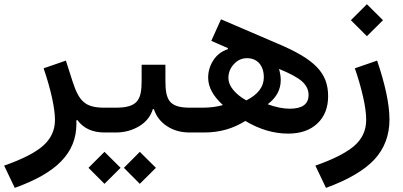

<svg xmlns="http://www.w3.org/2000/svg" viewBox="-123 -639 1945 926"><path d="M87.4 -309.6C122.1 -208 142.1 -117.2 142.1 -61C142.1 -11.7 123.5 29.3 85.9 63C48.3 96.7 -14.6 128.9 -103 159.7L-51.8 267.1C148.9 195.3 245.6 100.1 245.6 -43C245.6 -47.9 245.6 -52.7 245.1 -58.1L250 -60.1C279.3 -20 323.2 0 381.3 0H381.8V-119.6H381.3C288.6 -119.6 258.8 -149.4 227.5 -244.6L194.8 -346.7Z M380.9 247.6 458.5 170.4 380.9 93.3 303.7 170.4ZM551.3 247.6 628.9 170.4 551.3 93.3 474.6 170.4ZM560.1 -326.7V-250.5C560.1 -158.2 542 -119.6 435.1 -119.6H381.8C369.6 -119.6 363.8 -99.6 363.8 -60.1C363.8 -20 369.6 0 381.8 0H435.1C476.6 0 513.7 -9.8 547.4 -29.8C581.1 -49.8 603 -77.1 614.3 -112.8H619.1C630.9 -77.1 652.3 -49.8 683.6 -29.8C714.4 -9.8 750.5 0 792 0H819.8V-119.6H793.5C692.4 -119.6 674.8 -157.2 674.8 -250.5V-326.7Z M819.8 -119.6C807.6 -119.6 801.8 -102.5 801.8 -60.1C801.8 -17.1 807.6 0 819.8 0H860.8C937 0 1001 -18.6 1060.1 -55.7C1128.4 -15.1 1197.3 5.4 1266.6 5.4C1325.7 5.4 1373 -10.7 1407.7 -43.5C1442.4 -76.2 1459.5 -120.1 1459.5 -175.3C1459.5 -287.6 1395 -353.5 1214.8 -429.2L942.9 -545.9L896 -441.9L976.6 -406.7L975.6 -401.9C945.8 -391.6 922.4 -374 905.8 -348.1C889.2 -322.3 880.9 -294.4 880.9 -264.2C880.9 -219.2 904.8 -175.3 952.1 -132.3C923.3 -124 890.1 -119.6 853 -119.6ZM1064.9 -154.8C1009.8 -185.5 978.5 -226.1 978.5 -261.7C978.5 -288.6 987.3 -311 1005.4 -330.1C1022.9 -349.1 1043.9 -358.4 1068.4 -358.4C1117.7 -358.4 1149.4 -323.2 1149.4 -266.1C1149.4 -220.2 1121.1 -183.1 1064.9 -154.8ZM1168 -136.2C1210 -168 1231 -206.5 1231 -252.9C1231 -270 1228 -287.6 1222.7 -306.6C1274.4 -285.6 1311 -266.1 1333 -247.1C1354.5 -228 1365.2 -206.1 1365.2 -181.2C1365.2 -136.7 1335 -114.7 1274.4 -114.7C1241.7 -114.7 1206.5 -122.1 1168 -136.2Z M1588.4 -309.6C1604.5 -263.2 1617.7 -217.3 1627.9 -172.9C1638.2 -128.4 1643.1 -90.8 1643.1 -61C1643.1 -9.8 1623.5 32.2 1584 65.9C1544.4 99.1 1482.4 130.4 1397.9 159.7L1449.2 267.1C1555.2 228.5 1632.8 183.1 1682.1 130.9C1731 78.1 1755.4 13.7 1755.4 -62.5C1755.4 -140.6 1732.4 -238.8 1695.8 -346.7ZM1646.5 -464.4 1724.1 -541.5 1646.5 -618.7 1569.3 -541.5Z"/></svg>

Font: Estedad SemiBold
Style: Regular
Weight: 600
Designer: Amin Abedi
Version: Version 7.3